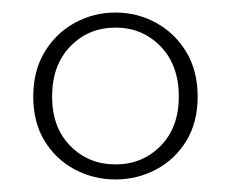

<svg xmlns="http://www.w3.org/2000/svg" viewBox="-20 -698 368 306"><path d="M164 -412Q129 -412 99 -428Q69 -444 51 -473.5Q33 -503 33 -544Q33 -585 51 -615Q69 -645 99 -661.5Q129 -678 164 -678Q199 -678 229 -661.5Q259 -645 277 -615Q295 -585 295 -544Q295 -503 277 -473.5Q259 -444 229 -428Q199 -412 164 -412ZM164 -436Q207 -436 236 -465.5Q265 -495 265 -544Q265 -594 236 -624Q207 -654 164 -654Q121 -654 92 -624Q63 -594 63 -544Q63 -495 92 -465.5Q121 -436 164 -436Z"/></svg>

Font: DM Serif Display
Style: Regular
Weight: 400
Designer: Colophon Foundry, Frank Grießhammer
Foundry: Colophon Foundry
Version: Version 5.200; ttfautohint (v1.8.3)